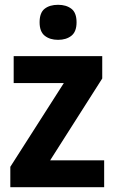

<svg xmlns="http://www.w3.org/2000/svg" viewBox="-20 -780 480 800"><path d="M414 0H23V-85L246 -434H37V-546H406V-453L189 -112H414ZM222 -760Q256 -760 277.5 -743.5Q299 -727 299 -687Q299 -648 277.5 -631Q256 -614 222 -614Q188 -614 166.5 -631Q145 -648 145 -687Q145 -727 166 -743.5Q187 -760 222 -760Z"/></svg>

Font: Noto Sans Tamil SemiCondensed
Style: Bold
Weight: 700
Width: 4
Designer: Jelle Bosma - Monotype Design Team
Foundry: Monotype Imaging Inc.
Version: Version 2.004; ttfautohint (v1.8.4.7-5d5b)